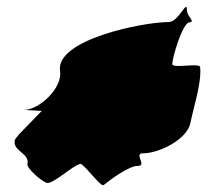

<svg xmlns="http://www.w3.org/2000/svg" viewBox="-20 -717 634 566"><path d="M23 -298C23 -270 67 -264 61 -234C58 -220 103 -183 117 -178C135 -172 195 -230 217 -234C227 -234 276 -167 285 -171C303 -186 361 -229 387 -228C414 -228 374 -265 401 -265C451 -265 531 -307 541 -353C549 -395 575 -473 570 -519C570 -533 488 -514 488 -528C488 -548 518 -649 538 -651C558 -653 531 -667 531 -688C531 -720 507 -652 477 -652C401 -652 143 -600 157 -508C165 -457 95 -393 51 -393L103 -390L35 -320C31 -312 23 -310 23 -298ZM51 -393C51 -393 47 -393 47 -393C47 -393 51 -393 51 -393Z"/></svg>

Font: Alpina
Style: Regular
Weight: 400
Version: Version 0.9